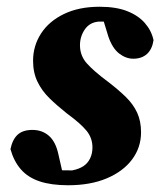

<svg xmlns="http://www.w3.org/2000/svg" viewBox="-20 -534 482 569"><path d="M182 15Q132 15 97.5 3.5Q63 -8 42 -32Q21 -56 11 -92Q17 -121 32.5 -135Q48 -149 76 -149Q105 -149 125 -131.5Q145 -114 153 -77L168 -11L106 -30Q128 -30 149.5 -29.5Q171 -29 194 -29Q214 -33 227 -41.5Q240 -50 247 -64.5Q254 -79 254 -97Q254 -125 236.5 -146.5Q219 -168 178 -198Q149 -221 126.5 -243Q104 -265 91 -292Q78 -319 78 -354Q78 -398 101.5 -434.5Q125 -471 169.5 -492.5Q214 -514 275 -514Q324 -514 357 -501Q390 -488 409.5 -465.5Q429 -443 435 -415Q431 -388 415.5 -374Q400 -360 375 -360Q353 -360 333 -375.5Q313 -391 301 -426L283 -485L339 -469Q323 -470 306.5 -470Q290 -470 273 -470Q246 -468 231.5 -447Q217 -426 217 -400Q217 -369 237.5 -346Q258 -323 301 -291Q331 -268 353 -246.5Q375 -225 386.5 -200Q398 -175 398 -142Q398 -97 371.5 -61.5Q345 -26 296.5 -5.5Q248 15 182 15Z"/></svg>

Font: Source Serif 4
Style: Bold Italic
Weight: 700
Italic angle: -12°
Designer: Frank Grießhammer
Foundry: Adobe Systems Incorporated
Version: Version 4.004;hotconv 1.0.116;makeotfexe 2.5.65601